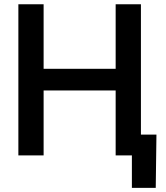

<svg xmlns="http://www.w3.org/2000/svg" viewBox="-20 -748 800 924"><path d="M68.4 0V-727.5H189.9V-417H536.6V-727.5H658.2V0H536.6V-312.5H189.9V0ZM614.7 156.2V0H575.2V-100.1H732.9L729.5 156.2Z"/></svg>

Font: Inter Cardless Tabular Medium
Style: Regular
Weight: 500
Designer: Rasmus Andersson
Foundry: rsms
Version: Version 4.000;git-4fc901f